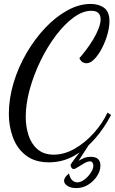

<svg xmlns="http://www.w3.org/2000/svg" viewBox="-20 -739 586 977"><path d="M229 87Q157 87 111.5 51.5Q66 16 45.5 -40.5Q25 -97 25 -158Q25 -237 49 -317Q73 -397 115 -469Q157 -541 210.5 -597.5Q264 -654 323.5 -686.5Q383 -719 441 -719Q483 -719 510 -699Q537 -679 537 -631Q537 -602 527 -565.5Q517 -529 499.5 -495Q482 -461 461 -439Q440 -417 419 -417Q410 -417 400.5 -422.5Q391 -428 384 -443Q399 -460 418 -485Q437 -510 454 -538Q471 -566 481.5 -593.5Q492 -621 492 -641Q492 -661 481 -672.5Q470 -684 444 -684Q401 -684 354.5 -650Q308 -616 264.5 -558.5Q221 -501 186.5 -430Q152 -359 131.5 -285Q111 -211 111 -144Q111 -95 125 -51Q139 -7 171 20.5Q203 48 253 48Q307 48 359.5 18Q412 -12 456.5 -61Q501 -110 527 -166L545 -154Q511 -88 463.5 -33.5Q416 21 357 54Q298 87 229 87ZM369 218Q339 218 322.5 206.5Q306 195 306 181Q306 172 312.5 162.5Q319 153 331 144Q337 169 348.5 179Q360 189 373 189Q391 189 410 174.5Q429 160 442 140Q455 120 455 104Q455 96 451 89Q447 82 438 82Q426 82 409 91.5Q392 101 377 111Q362 121 355 121Q348 121 343.5 114Q339 107 339 101Q339 99 347.5 86.5Q356 74 369 57Q382 40 395 24Q408 8 417 0H431L380 79Q390 73 405.5 66Q421 59 443 59Q466 59 478.5 70Q491 81 491 104Q491 131 473.5 157.5Q456 184 428.5 201Q401 218 369 218Z"/></svg>

Font: Dancing Script Medium
Style: Regular
Weight: 500
Designer: Pablo Impallari
Foundry: Pablo Impallari
Version: Version 2.000